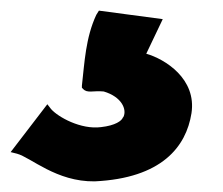

<svg xmlns="http://www.w3.org/2000/svg" viewBox="-44 -87 419 361"><path d="M-24 199 -12 202C14 209 62 255 134 254C260 248 306 189 316 126C326 61 266 24 231 14L262 -51L142 -67L137 -59C117 -16 115 30 110 74V78L112 80C120 89 131 83 151 85C185 95 195 119 188 133L187 134C185 140 173 149 146 152C108 157 65 133 52 118L45 109Z"/></svg>

Font: Rabbid Highway Sign IV
Style: BlkObl
Weight: 400
Foundry: Cannot Into Space Fonts
Version: Version 0.277